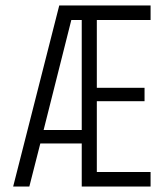

<svg xmlns="http://www.w3.org/2000/svg" viewBox="-20 -680 599 700"><path d="M28 0 196 -660H529V-607H333V-360H507V-311H333V-53H529V0H278V-157H127L87 0ZM240 -607 139 -206H278V-607Z"/></svg>

Font: Bricolage Grotesque 10pt Condensed ExtraLight
Style: Regular
Weight: 200
Width: 3
Designer: Mathieu Triay
Foundry: Atelier Triay
Version: Version 1.000; ttfautohint (v1.8.4.7-5d5b);gftools[0.9.32]